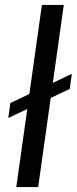

<svg xmlns="http://www.w3.org/2000/svg" viewBox="-20 -760 312 780"><path d="M239.1 -740 135.1 0H46.2L150.2 -740ZM271.8 -460 263.4 -398.8 13.7 -280.8 22 -341.4Z"/></svg>

Font: Pathway Extreme 8pt Thin
Style: Italic
Weight: 100
Italic angle: -8°
Designer: Eduardo Rodriguez Tunni
Foundry: Eduardo Rodriguez Tunni
Version: Version 1.000